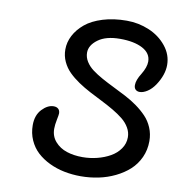

<svg xmlns="http://www.w3.org/2000/svg" viewBox="-97 -947 1022 1098"><g transform="rotate(10 414.0 -398.0)"><path d="M357.9 -640.6Q357.9 -613.3 373 -588.9Q388.2 -564.5 413.6 -545.4Q439 -526.4 471.7 -508.3Q504.4 -490.2 540.8 -472.4Q577.1 -454.6 613.8 -435.5Q650.4 -416.5 683.1 -393.1Q715.8 -369.6 741.2 -343Q766.6 -316.4 781.7 -280.5Q796.9 -244.6 796.9 -203.1Q796.9 -151.9 776.9 -108.2Q756.8 -64.5 722.7 -33.4Q688.5 -2.4 643.3 19.5Q598.1 41.5 547.6 52Q497.1 62.5 444.3 62.5Q395 62.5 348.6 53.2Q302.2 43.9 261.2 24.2Q220.2 4.4 189.9 -23.4Q159.7 -51.3 141.8 -91.3Q124 -131.3 124 -178.2Q124 -235.8 156.5 -270.3Q189 -304.7 224.1 -304.7Q240.7 -304.7 250.7 -295.7Q260.7 -286.6 260.7 -269.5Q260.7 -261.2 254.6 -231.7Q248.5 -202.1 248.5 -178.7Q248.5 -135.3 275.6 -104.5Q302.7 -73.7 343.8 -60.3Q384.8 -46.9 435.1 -46.9Q478.5 -46.9 520.3 -57.4Q562 -67.9 595.9 -87.2Q629.9 -106.4 650.9 -136.7Q671.9 -167 671.9 -203.1Q671.9 -232.4 656.7 -258.5Q641.6 -284.7 616.2 -305.2Q590.8 -325.7 557.9 -345Q524.9 -364.3 488.5 -382.6Q452.1 -400.9 415.8 -419.9Q379.4 -439 346.4 -461.2Q313.5 -483.4 288.1 -508.5Q262.7 -533.7 247.6 -566.4Q232.4 -599.1 232.4 -636.7Q232.4 -678.7 252.7 -717.8Q272.9 -756.8 311.3 -788.8Q349.6 -820.8 411.9 -840.1Q474.1 -859.4 550.8 -859.4Q619.1 -859.4 680.7 -833.5Q742.2 -807.6 781.7 -758.5Q821.3 -709.5 821.3 -649.4Q821.3 -592.3 781.2 -531.2Q761.7 -502 737.5 -486.3Q713.4 -470.7 692.9 -470.7Q677.7 -470.7 668.7 -479.5Q659.7 -488.3 659.7 -504.9Q659.7 -534.2 685.5 -574.7Q711.4 -617.2 711.4 -649.9Q711.4 -698.2 662.1 -724.4Q612.8 -750.5 531.2 -750.5Q449.2 -750.5 403.6 -716.8Q357.9 -683.1 357.9 -640.6Z"/></g></svg>

Font: iCiel Pacifico
Style: Regular
Weight: 400
Designer: Vernon Adams
Foundry: Vernon Adams
Version: Version 1.00 September 26, 2014, initial release